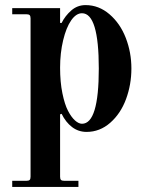

<svg xmlns="http://www.w3.org/2000/svg" viewBox="-20 -506 584 754"><path d="M216 -240C216 -278.7 220 -314.7 228 -348C236 -381.3 246.5 -407.3 259.5 -426C272.5 -444.7 286.7 -454 302 -454C346 -454 368 -381.7 368 -237C368 -92.3 346 -20 302 -20C293.3 -20 284.2 -24.3 274.5 -33C264.8 -41.7 255.7 -54.3 247 -71C238.3 -87.7 231 -110.7 225 -140C219 -169.3 216 -202.7 216 -240ZM28 204V228H288V204H232C226 204 221.8 202.8 219.5 200.5C217.2 198.2 216 194 216 188V-57L222 -59C232.7 -37 246.3 -19.7 263 -7C279.7 5.7 298.7 12 320 12C354.7 12 385.7 0 413 -24C440.3 -48 461 -79 475 -117C489 -155 496 -195 496 -237C496 -279 488.7 -319 474 -357C459.3 -395 438 -426 410 -450C382 -474 350.7 -486 316 -486C294.7 -486 276 -479 260 -465C244 -451 231.3 -434.7 222 -416H216V-474H28V-450H84C90 -450 94.2 -448.8 96.5 -446.5C98.8 -444.2 100 -440 100 -434V188C100 194 98.8 198.2 96.5 200.5C94.2 202.8 90 204 84 204Z"/></svg>

Font: Km Standard TT
Style: Bold
Weight: 700
Designer: Alexey Kryukov <alexios@thessalonica.org.ru>
Version: Version 2.0.2